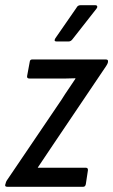

<svg xmlns="http://www.w3.org/2000/svg" viewBox="-29 -716 434 736"><path d="M-1 0Q-11 0 -9 -8L-8 -11Q-6 -20 -3 -24L207 -334Q220 -355 233.5 -374.5Q247 -394 260 -414V-416Q240 -415 221.5 -415Q203 -415 183 -415H84Q73 -415 75 -425L85 -479Q86 -488 94 -488H377Q386 -488 385 -480V-478Q384 -472 378 -463L175 -162Q160 -140 145.5 -118Q131 -96 116 -74V-73Q136 -73 153.5 -73Q171 -73 191 -73H300Q309 -73 308 -63L300 -10Q298 0 290 0ZM188 -557Q176 -557 183 -569L264 -686Q269 -696 279 -696H337Q342 -696 343.5 -692Q345 -688 341 -683L250 -567Q243 -557 234 -557Z"/></svg>

Font: Sofia Sans Condensed Medium
Style: Italic
Weight: 500
Italic angle: -9°
Designer: Botio Nikoltchev, Ani Petrova
Foundry: lettersoup
Version: Version 4.101; ttfautohint (v1.8.4.7-5d5b)